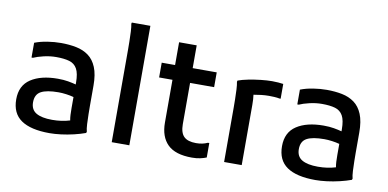

<svg xmlns="http://www.w3.org/2000/svg" viewBox="-73 -976 2431 1203"><g transform="rotate(10 1142.5 -374.0)"><path d="M291 12Q171 12 110 -30Q49 -72 49 -161Q49 -249 113 -291Q177 -333 284 -333Q321 -333 349.5 -328Q378 -323 400 -317V-329Q400 -387 383.5 -416.5Q367 -446 334 -455.5Q301 -465 251 -465Q211 -465 171 -455.5Q131 -446 107 -435H98V-529Q134 -543 178.5 -550Q223 -557 265 -557Q317 -557 362 -548Q407 -539 440.5 -514.5Q474 -490 492.5 -445Q511 -400 511 -329V-200Q511 -180 511.5 -148Q512 -116 513.5 -85.5Q515 -55 520 -37L517 -29Q484 -17 444 -7.5Q404 2 364 7Q324 12 291 12ZM156 -161Q156 -114 191 -93.5Q226 -73 292 -73Q354 -73 405 -89Q402 -105 401 -123.5Q400 -142 400 -167V-237Q378 -243 352 -246.5Q326 -250 303 -250Q228 -250 192 -230.5Q156 -211 156 -161Z M685 0V-589Q685 -609 684.5 -640.5Q684 -672 682.5 -703Q681 -734 677 -752L679 -760H797V0Z M1196 8Q1090 8 1041 -40.5Q992 -89 992 -179V-451H907V-545H992V-690H1104V-545H1257V-451H1104V-189Q1104 -134 1128.5 -110Q1153 -86 1206 -86Q1247 -86 1279 -101H1288V-9Q1271 -2 1248 3Q1225 8 1196 8Z M1400 0V-346Q1400 -366 1399.5 -397.5Q1399 -429 1397.5 -460Q1396 -491 1392 -509L1394 -517Q1421 -527 1459 -534.5Q1497 -542 1537 -546.5Q1577 -551 1609 -551Q1631 -551 1648 -549.5Q1665 -548 1680 -546V-452H1672Q1658 -455 1639.5 -456Q1621 -457 1605 -457Q1580 -457 1555 -454Q1530 -451 1508 -447Q1512 -421 1512 -383V0Z M1982 12Q1862 12 1801 -30Q1740 -72 1740 -161Q1740 -249 1804 -291Q1868 -333 1975 -333Q2012 -333 2040.5 -328Q2069 -323 2091 -317V-329Q2091 -387 2074.5 -416.5Q2058 -446 2025 -455.5Q1992 -465 1942 -465Q1902 -465 1862 -455.5Q1822 -446 1798 -435H1789V-529Q1825 -543 1869.5 -550Q1914 -557 1956 -557Q2008 -557 2053 -548Q2098 -539 2131.5 -514.5Q2165 -490 2183.5 -445Q2202 -400 2202 -329V-200Q2202 -180 2202.5 -148Q2203 -116 2204.5 -85.5Q2206 -55 2211 -37L2208 -29Q2175 -17 2135 -7.5Q2095 2 2055 7Q2015 12 1982 12ZM1847 -161Q1847 -114 1882 -93.5Q1917 -73 1983 -73Q2045 -73 2096 -89Q2093 -105 2092 -123.5Q2091 -142 2091 -167V-237Q2069 -243 2043 -246.5Q2017 -250 1994 -250Q1919 -250 1883 -230.5Q1847 -211 1847 -161Z"/></g></svg>

Font: Kufam Medium
Style: Regular
Weight: 500
Designer: Wael Morcos, Artur Schmal
Foundry: Original Type
Version: Version 1.300; ttfautohint (v1.8.3)